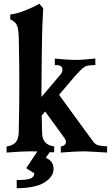

<svg xmlns="http://www.w3.org/2000/svg" viewBox="-20 -797 587 1005"><path d="M197.3 -361.3Q197.3 -345.2 197 -331.8Q196.8 -318.4 196.8 -314.5Q196.8 -312.5 197 -304.2Q197.3 -295.9 197.3 -289.6Q265.6 -370.6 299.3 -410.2Q306.6 -418.9 306.6 -432.6Q306.6 -438.5 304.7 -442.9Q302.7 -447.3 299.6 -449.7Q296.4 -452.1 292.7 -453.6Q289.1 -455.1 284.7 -455.6Q280.3 -456.1 277.3 -456.1Q274.4 -456.1 270.5 -456.1L267.1 -455.6V-490.2Q331.5 -483.4 387.2 -483.4Q411.1 -483.4 479 -490.7V-457L441.9 -454.1Q433.6 -453.6 423.3 -447.3Q413.1 -440.9 400.1 -428Q387.2 -415 378.2 -405Q369.1 -395 354 -377L289.1 -300.8Q309.1 -273.4 347.2 -220.9Q385.3 -168.5 416 -126.5Q446.8 -84.5 469.7 -53.7Q473.6 -48.3 479 -44.4Q484.4 -40.5 488.5 -38.6Q492.7 -36.6 501.2 -35.2Q509.8 -33.7 513.2 -33.2Q516.6 -32.7 527.3 -32Q538.1 -31.2 540.5 -31.2V1.5Q439 -4.9 417.5 -4.9Q382.8 -4.9 298.3 1.5V-30.3Q309.1 -31.2 317.1 -37.8Q325.2 -44.4 325.2 -53.7Q325.2 -64.5 314.5 -78.6Q283.7 -121.1 216.3 -213.4Q205.6 -201.7 198.2 -192.4Q198.2 -178.7 199.2 -149.7Q200.2 -120.6 200.2 -105.5Q200.2 -70.8 215.8 -53Q231.4 -35.2 263.7 -30.3V0H239.7Q229 14.6 219.7 28.8Q260.3 46.4 260.3 86.9Q260.3 128.4 212.2 158.2Q164.1 188 67.4 188V145.5Q121.1 145.5 140.4 137.2Q159.7 128.9 159.7 109.4Q159.7 107.4 157.7 107.4Q156.2 107.4 155.8 107.9L117.2 83.5L175.3 -4.4Q160.6 -4.9 139.2 -4.9Q94.2 -4.9 14.6 1.5V-30.3Q47.4 -35.2 62.5 -52.7Q77.6 -70.3 78.1 -105.5Q81.1 -227.5 81.1 -361.3Q81.1 -451.2 78.6 -580.6Q78.6 -635.3 70.6 -659.7Q62.5 -684.1 33.7 -695.3V-721.2Q66.4 -724.6 109.1 -741.2Q151.9 -757.8 186 -777.3L206.1 -753.9Q200.2 -641.6 200.2 -604Q200.2 -585.9 198.7 -504.9Q197.3 -423.8 197.3 -361.3Z"/></svg>

Font: Flanker
Style: Bold
Weight: 700
Designer: Flanker
Foundry: Flanker
Version: Version 2.021